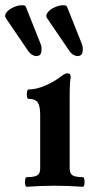

<svg xmlns="http://www.w3.org/2000/svg" viewBox="-69 -712 358 736"><path d="M34 4Q29 4 27.5 -5Q26 -14 27.5 -23.5Q29 -33 34 -33Q63 -33 74 -40Q85 -47 85 -66V-272Q85 -306 75.5 -319.5Q66 -333 41 -333Q36 -333 34.5 -342Q33 -351 34.5 -360Q36 -369 41 -369Q69 -369 103.5 -383.5Q138 -398 169 -422Q181 -431 189 -431Q202 -431 202 -418Q199 -397 198.5 -375.5Q198 -354 198 -333V-66Q198 -47 209 -40Q220 -33 248 -33Q253 -33 254.5 -23.5Q256 -14 254.5 -5Q253 4 248 4Q221 2 194.5 1Q168 0 141 0Q114 0 87.5 1Q61 2 34 4ZM70 -497Q63 -497 53.5 -502.5Q44 -508 36 -521L-47 -643Q-53 -653 -44 -664.5Q-35 -676 -17.5 -684Q0 -692 16 -692Q28 -692 30 -686L87 -543Q92 -530 89.5 -513.5Q87 -497 70 -497ZM228 -497Q221 -497 211.5 -502.5Q202 -508 194 -521L111 -643Q105 -653 114 -664.5Q123 -676 140.5 -684Q158 -692 174 -692Q186 -692 188 -686L245 -543Q250 -530 247.5 -513.5Q245 -497 228 -497Z"/></svg>

Font: Junicode
Style: Bold
Weight: 700
Designer: Peter S. Baker
Version: Version 2.100; ttfautohint (v1.8.4)